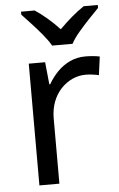

<svg xmlns="http://www.w3.org/2000/svg" viewBox="-54 -804 522 842"><g transform="rotate(-5 206.5 -383.0)"><path d="M335 -546Q350 -546 367.5 -544.5Q385 -543 398 -540L387 -459Q374 -462 358.5 -464Q343 -466 329 -466Q298 -466 270 -453Q242 -440 220 -416.5Q198 -393 185.5 -360Q173 -327 173 -286V0H85V-536H157L167 -438H171Q188 -468 212 -492.5Q236 -517 267 -531.5Q298 -546 335 -546ZM194 -606Q181 -629 159 -655.5Q137 -682 113 -708Q89 -734 71 -753V-766H131Q157 -749 185 -725Q213 -701 238 -674Q265 -701 293 -725Q321 -749 347 -766H409V-753Q390 -734 365.5 -708Q341 -682 318.5 -655.5Q296 -629 284 -606Z"/></g></svg>

Font: Noto Sans Tamil
Style: Regular
Weight: 400
Designer: Jelle Bosma - Monotype Design Team
Foundry: Monotype Imaging Inc.
Version: Version 2.003